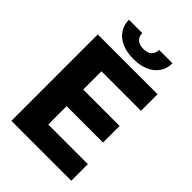

<svg xmlns="http://www.w3.org/2000/svg" viewBox="-257 -1003 1111 1111"><g transform="rotate(45 298.0 -447.5)"><path d="M53.7 -707H543V-571.3H219.7V-421.9H517.6V-286.1H219.7V-135.7H543.9V0H53.7ZM299.8 -752Q245.6 -752 205.3 -769.5Q165 -787.1 143.1 -819.6Q121.1 -852.1 121.1 -894.5H230.5Q229.5 -869.1 246.8 -851.6Q264.2 -834 299.8 -834Q334.5 -834 351.3 -851.1Q368.2 -868.2 368.2 -894.5H477.5Q477.5 -852.1 455.8 -819.6Q434.1 -787.1 393.8 -769.5Q353.5 -752 299.8 -752Z"/></g></svg>

Font: Pretendard Std ExtraBold
Style: Regular
Weight: 800
Designer: Base glyphs from Inter by Rasmus Andersson; Hangeul glyphs from Noto Sans CJK(Source Han Sans) by Jang Soo-young and Kan
Foundry: Kil Hyung-jin
Version: Version 1.309